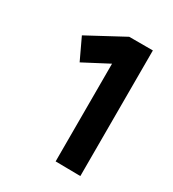

<svg xmlns="http://www.w3.org/2000/svg" viewBox="-113 -909 495 548"><g transform="rotate(30 134.5 -635.0)"><path d="M233 -428 151 -429V-751L69 -708L36 -778L155 -842H233Z"/></g></svg>

Font: SUITE ExtraBold
Style: Regular
Weight: 800
Designer: Sun
Foundry: Sun
Version: Version 2.040